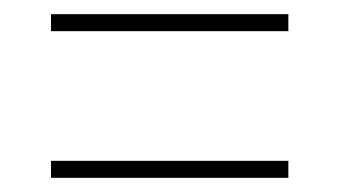

<svg xmlns="http://www.w3.org/2000/svg" viewBox="-20 -452 478 271"><path d="M52 -408V-432H387V-408ZM52 -201V-225H387V-201Z"/></svg>

Font: Inconsolata SemiCondensed ExtraLight
Style: Regular
Weight: 200
Width: 4
Monospace: yes
Designer: Raph Levien, Cyreal, Brenton Simpson
Foundry: Raph Levien, Cyreal, Google
Version: Version 3.100; ttfautohint (v1.8.4.7-5d5b)